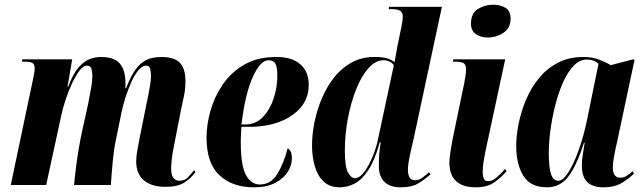

<svg xmlns="http://www.w3.org/2000/svg" viewBox="-20 -789 2746 819"><path d="M686 8Q627 8 594 -19.5Q561 -47 561 -100Q561 -122 565.5 -146Q570 -170 576 -202L605 -347Q608 -361 612.5 -382.5Q617 -404 620.5 -427Q624 -450 624 -467Q624 -479 621 -494Q618 -509 603 -509Q587 -509 570.5 -489.5Q554 -470 540 -438.5Q526 -407 515 -372.5Q504 -338 498 -308L474 -190Q466 -154 461 -101.5Q456 -49 453 0H296Q299 -34 304 -74Q309 -114 315.5 -152.5Q322 -191 328 -219L356 -346Q365 -391 369.5 -418Q374 -445 374 -467Q374 -478 370.5 -493.5Q367 -509 352 -509Q335 -509 318.5 -487Q302 -465 286.5 -431.5Q271 -398 259 -361Q247 -324 241 -295L177 0H26L120 -447Q122 -459 125 -472.5Q128 -486 128 -497Q128 -513 119.5 -519.5Q111 -526 87 -526H74L75 -536H288L268 -419H271Q291 -473 314 -500Q337 -527 361.5 -536.5Q386 -546 410 -546Q468 -546 491.5 -517.5Q515 -489 515 -437Q515 -431 515 -425Q515 -419 515 -413H518Q538 -465 559 -493.5Q580 -522 606 -534Q632 -546 670 -546Q699 -546 722 -537.5Q745 -529 758 -506.5Q771 -484 771 -442Q771 -408 764.5 -378.5Q758 -349 752 -320L719 -151Q714 -125 712 -103Q710 -81 710 -70Q710 -18 746 -18Q768 -18 781.5 -32.5Q795 -47 808 -63L814 -55Q794 -28 766 -10Q738 8 686 8Z M1063 10Q971 10 916 -41.5Q861 -93 861 -202Q861 -256 877.5 -315.5Q894 -375 929.5 -427.5Q965 -480 1021.5 -513Q1078 -546 1159 -546Q1226 -546 1261.5 -514.5Q1297 -483 1297 -428Q1297 -372 1264 -332Q1231 -292 1174 -270Q1117 -248 1044 -248H1010Q1009 -242 1008.5 -229Q1008 -216 1007.5 -203Q1007 -190 1007 -184Q1007 -83 1029 -42.5Q1051 -2 1089 -2Q1134 -2 1161.5 -45Q1189 -88 1207 -156Q1214 -153 1219.5 -143.5Q1225 -134 1225 -112Q1225 -84 1207.5 -56Q1190 -28 1154 -9Q1118 10 1063 10ZM1026 -258Q1071 -258 1101.5 -290Q1132 -322 1147.5 -369.5Q1163 -417 1163 -466Q1163 -502 1155 -517Q1147 -532 1125 -532Q1091 -532 1058.5 -461Q1026 -390 1010 -258Z M1430 10Q1386 10 1360 -15Q1334 -40 1322.5 -81Q1311 -122 1311 -168Q1311 -216 1321.5 -268Q1332 -320 1353 -369.5Q1374 -419 1405.5 -459Q1437 -499 1480 -522.5Q1523 -546 1578 -546Q1609 -546 1628 -541Q1647 -536 1663 -524Q1665 -538 1669 -557Q1673 -576 1674 -586L1692 -673Q1698 -700 1698 -720Q1698 -733 1688.5 -741.5Q1679 -750 1650 -750H1638L1640 -760H1865L1744 -195Q1740 -177 1734 -152Q1728 -127 1724 -103.5Q1720 -80 1720 -66Q1720 -20 1751 -20Q1767 -20 1783 -32Q1799 -44 1810 -54L1816 -45Q1786 -19 1760 -4.5Q1734 10 1688 10Q1644 10 1620 -13Q1596 -36 1596 -82Q1596 -114 1598 -135.5Q1600 -157 1604 -182H1600Q1579 -106 1551.5 -64Q1524 -22 1493 -6Q1462 10 1430 10ZM1494 -29Q1514 -29 1534 -56Q1554 -83 1570 -122.5Q1586 -162 1593 -198L1660 -511Q1644 -532 1616 -532Q1582 -532 1552 -498.5Q1522 -465 1499.5 -408.5Q1477 -352 1464 -284Q1451 -216 1451 -147Q1451 -77 1464.5 -53Q1478 -29 1494 -29Z M2060 -629Q2031 -629 2010 -643.5Q1989 -658 1989 -688Q1989 -732 2018.5 -750.5Q2048 -769 2084 -769Q2113 -769 2135.5 -756Q2158 -743 2158 -711Q2158 -670 2128 -649.5Q2098 -629 2060 -629ZM2008 10Q1955 10 1926 -16Q1897 -42 1897 -95Q1897 -110 1900.5 -136Q1904 -162 1913 -207L1960 -433Q1963 -450 1965.5 -465Q1968 -480 1968 -494Q1968 -511 1959 -518.5Q1950 -526 1921 -526H1912L1914 -536H2135L2051 -145Q2045 -115 2042 -94Q2039 -73 2039 -55Q2039 -39 2043.5 -27.5Q2048 -16 2063 -16Q2080 -16 2099.5 -33Q2119 -50 2134 -68L2141 -59Q2117 -31 2087.5 -10.5Q2058 10 2008 10Z M2313 10Q2243 10 2212.5 -39Q2182 -88 2182 -166Q2182 -211 2192.5 -262.5Q2203 -314 2224 -364Q2245 -414 2279 -455.5Q2313 -497 2360 -521.5Q2407 -546 2469 -546Q2506 -546 2536 -534.5Q2566 -523 2585 -511L2677 -535H2687L2613 -187Q2610 -175 2605.5 -154Q2601 -133 2597.5 -111.5Q2594 -90 2594 -74Q2594 -31 2627 -31Q2640 -31 2653 -39Q2666 -47 2679 -59L2684 -48Q2666 -30 2634.5 -10Q2603 10 2553 10Q2509 10 2485.5 -12Q2462 -34 2462 -83Q2462 -107 2466 -129.5Q2470 -152 2474 -180H2471Q2439 -81 2404 -35.5Q2369 10 2313 10ZM2362 -18Q2382 -18 2405.5 -55.5Q2429 -93 2450.5 -154.5Q2472 -216 2486 -287L2533 -517Q2521 -528 2508.5 -531.5Q2496 -535 2483 -535Q2452 -535 2426.5 -508Q2401 -481 2381.5 -437Q2362 -393 2348.5 -340Q2335 -287 2328 -234.5Q2321 -182 2321 -138Q2321 -74 2330.5 -46Q2340 -18 2362 -18Z"/></svg>

Font: Noto Serif Display ExtraCondensed ExtraBold
Style: Italic
Weight: 800
Width: 2
Italic angle: -12°
Designer: Monotype Design Team
Foundry: Monotype Imaging Inc.
Version: Version 2.009